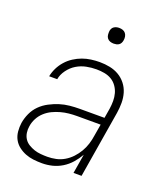

<svg xmlns="http://www.w3.org/2000/svg" viewBox="-133 -799 766 896"><g transform="rotate(20 250.0 -350.5)"><path d="M181 8Q159 8 138 5.5Q117 3 98 -4.5Q79 -12 63 -24.5Q47 -37 37.5 -54.5Q28 -72 26 -93.5Q24 -115 27 -136Q31 -161 42 -185Q53 -209 71.5 -227.5Q90 -246 114 -258.5Q138 -271 162 -278.5Q186 -286 211 -288.5Q236 -291 260 -291H383L391 -339Q394 -359 394 -378.5Q394 -398 389 -416Q384 -434 373 -449.5Q362 -465 346 -474.5Q330 -484 310.5 -487.5Q291 -491 271 -491Q246 -491 221 -486Q196 -481 173.5 -467.5Q151 -454 134.5 -431.5Q118 -409 114 -385H74Q78 -406 88 -426.5Q98 -447 113.5 -464.5Q129 -482 148.5 -494.5Q168 -507 188.5 -514.5Q209 -522 231 -525Q253 -528 274 -528Q300 -528 324.5 -523Q349 -518 369.5 -506Q390 -494 405 -475Q420 -456 427 -432.5Q434 -409 434 -383.5Q434 -358 430 -333L375 0H335L351 -96Q338 -73 320 -52.5Q302 -32 279 -18Q256 -4 231 2Q206 8 181 8ZM194 -29Q215 -29 236.5 -33.5Q258 -38 277.5 -49.5Q297 -61 312.5 -77.5Q328 -94 339.5 -113.5Q351 -133 357.5 -154Q364 -175 367 -196L377 -255H260Q240 -255 220 -253Q200 -251 180 -245.5Q160 -240 141 -231Q122 -222 106 -207.5Q90 -193 80 -174Q70 -155 67 -135Q64 -118 66.5 -101.5Q69 -85 77.5 -72Q86 -59 100 -50.5Q114 -42 129 -37Q144 -32 161 -30.5Q178 -29 194 -29ZM305 -631Q295 -631 286.5 -634Q278 -637 272.5 -644Q267 -651 266 -660.5Q265 -670 266 -680Q267 -686 270 -692Q273 -698 279 -702Q285 -706 291.5 -707.5Q298 -709 304 -709Q314 -709 322.5 -706Q331 -703 336.5 -696Q342 -689 343.5 -679.5Q345 -670 343 -660Q342 -654 339 -648Q336 -642 330.5 -638Q325 -634 318 -632.5Q311 -631 305 -631Z"/></g></svg>

Font: Iosevka Term Curly XLt Obl
Style: Regular
Weight: 200
Italic angle: -9°
Designer: Belleve Invis
Foundry: Belleve Invis
Version: Version 32.3.0